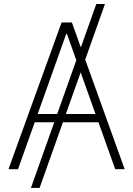

<svg xmlns="http://www.w3.org/2000/svg" viewBox="-20 -839 661 952"><path d="M500.5 -819.3 176.3 92.8H133.3L457.5 -819.3ZM69.3 0H22L285.2 -727.5H336.4L598.1 0H551.3L312 -670.4H308.1ZM136.2 -273.9H485.4V-232.9H136.2Z"/></svg>

Font: Inter Tight ExtraLight
Style: Regular
Weight: 250
Designer: Rasmus Andersson
Foundry: rsms
Version: Version 3.004